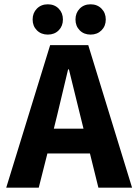

<svg xmlns="http://www.w3.org/2000/svg" viewBox="-20 -868 640 888"><path d="M251.5 -727.8Q231.9 -708 201.2 -708Q170.4 -708 150.6 -727.8Q130.9 -747.6 130.9 -777.8Q130.9 -808.1 150.6 -828.1Q170.4 -848.1 201.2 -848.1Q231.9 -848.1 251.5 -828.1Q271 -808.1 271 -777.8Q271 -747.6 251.5 -727.8ZM449.5 -727.8Q429.7 -708 398.9 -708Q368.2 -708 348.6 -727.8Q329.1 -747.6 329.1 -777.8Q329.1 -808.1 348.6 -828.1Q368.2 -848.1 398.9 -848.1Q429.7 -848.1 449.5 -828.1Q469.2 -808.1 469.2 -777.8Q469.2 -747.6 449.5 -727.8ZM8.8 0 211.9 -659.2H388.2L590.8 0H435.1L396 -158.2H199.2L159.2 0ZM229 -272.9H366.2L351.1 -334L298.8 -546.9H294.9Q273.4 -455.1 244.1 -334Z"/></svg>

Font: Office Code Pro D Bold
Style: Regular
Weight: 700
Designer: Nathan Rutzky & Paul D. Hunt
Foundry: Adobe Systems Incorporated
Version: Version 1.004;PS 001.004;hotconv 1.0.70;makeotf.lib2.5.58329